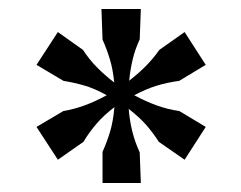

<svg xmlns="http://www.w3.org/2000/svg" viewBox="-20 -619 535 426"><path d="M207.5 -212.9V-282.2Q217.3 -303.7 224.1 -326.4Q231 -349.1 233.9 -381.3Q210.9 -363.8 194.8 -345.2Q178.7 -326.7 165 -304.2L108.4 -264.6L61 -337.4L120.6 -372.6Q143.6 -376.5 166.7 -384.8Q189.9 -393.1 216.8 -407.7Q189.5 -422.9 166.5 -429.4Q143.6 -436 121.1 -439.5L61 -475.1L108.4 -547.9L164.1 -508.3Q177.7 -487.3 195.1 -469.7Q212.4 -452.1 233.4 -436Q230.5 -465.8 223.6 -488Q216.8 -510.3 207.5 -531.2L205.1 -599.1H292.5L290 -531.7Q279.8 -509.8 274.4 -487.3Q269 -464.8 266.6 -439.9Q289.1 -457.5 305.2 -474.1Q321.3 -490.7 333.5 -508.3L389.6 -547.9L436.5 -475.1L377.4 -439.5Q350.6 -436 327.1 -428.7Q303.7 -421.4 277.8 -407.7Q302.2 -394.5 326.7 -385.5Q351.1 -376.5 377.9 -372.6L436.5 -337.4L389.6 -264.6L332.5 -304.2Q320.3 -323.2 305.4 -340.6Q290.5 -357.9 265.6 -377.4Q267.6 -351.6 273.4 -327.9Q279.3 -304.2 290 -280.8L292.5 -212.9Z"/></svg>

Font: Kameron SemiBold
Style: Regular
Weight: 600
Designer: Vernon Adams
Foundry: Vernon Adams
Version: Version 1.100